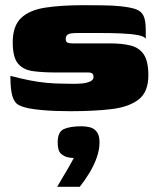

<svg xmlns="http://www.w3.org/2000/svg" viewBox="-20 -425 605 739"><path d="M252 3Q223 3 194.5 2Q166 1 139.5 -1.5Q113 -4 91 -8Q67 -13 51.5 -21Q36 -29 28 -54Q20 -79 20 -133Q58 -123 93 -116Q128 -109 161 -106Q194 -103 226 -103Q236 -103 254.5 -102.5Q273 -102 292.5 -103.5Q312 -105 326 -111Q340 -117 340 -129Q340 -138 335 -142Q330 -146 322 -146H198Q146 -146 108 -151Q70 -156 49.5 -180Q29 -204 29 -262Q29 -325 61 -355.5Q93 -386 153.5 -395.5Q214 -405 301 -405Q333 -405 374.5 -404.5Q416 -404 443 -401Q482 -397 503 -389.5Q524 -382 532.5 -364Q541 -346 541 -309V-275Q537 -285 510 -290Q483 -295 443.5 -296.5Q404 -298 360.5 -298Q317 -298 280 -298Q265 -298 254.5 -296.5Q244 -295 238.5 -290Q233 -285 233 -275Q233 -267 236.5 -263.5Q240 -260 246 -259Q252 -258 259 -258H404Q449 -258 482 -250Q515 -242 533 -216Q551 -190 551 -135Q551 -71 513.5 -42Q476 -13 409 -5Q342 3 252 3ZM200 294Q214 270 223.5 254Q233 238 242.5 222Q252 206 264 183Q260 183 254.5 182.5Q249 182 244 181Q227 178 214.5 166.5Q202 155 202 123Q202 82 226.5 71.5Q251 61 294 61Q311 61 326.5 65Q342 69 352.5 82.5Q363 96 363 123Q363 151 352.5 181Q342 211 324.5 240Q307 269 287 294Z"/></svg>

Font: Genos Black
Style: Regular
Weight: 900
Designer: Robert E. Leuschke
Foundry: Robert E. Leuschke
Version: Version 1.010